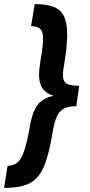

<svg xmlns="http://www.w3.org/2000/svg" viewBox="-23 -820 439 940"><path d="M236 -180Q217 -63 192 -4.5Q167 54 122.5 77Q78 100 -3 100L14 -8Q45 -9 63.5 -25.5Q82 -42 95.5 -81.5Q109 -121 122 -195Q134 -269 159 -304Q184 -339 239 -351Q202 -363 185 -387.5Q168 -412 168 -455Q168 -477 175 -521Q188 -597 188 -629Q188 -664 174.5 -677.5Q161 -691 129 -692L147 -800Q205 -800 239.5 -786.5Q274 -773 290 -740.5Q306 -708 306 -651Q306 -594 291 -504Q285 -474 285 -453Q285 -422 302.5 -411Q320 -400 365 -400L357 -346L351 -300Q314 -300 292 -289.5Q270 -279 257 -253Q244 -227 236 -180Z"/></svg>

Font: Oak Sans
Style: Bold Italic
Weight: 700
Italic angle: -9.5°
Foundry: Erik Kennedy, Walven
Version: Version 1.000